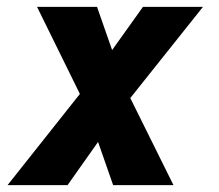

<svg xmlns="http://www.w3.org/2000/svg" viewBox="-20 -540 640 560"><path d="M2 0 213 -266 88 -520H263L307 -394L397 -520H572L360 -254L486 0H310L266 -126L177 0Z"/></svg>

Font: Iosevka SS04 Hv Ex Obl
Style: Regular
Weight: 900
Width: 7
Italic angle: -9°
Monospace: yes
Designer: Belleve Invis
Foundry: Belleve Invis
Version: Version 19.0.0; ttfautohint (v1.8.4)